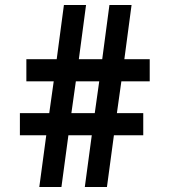

<svg xmlns="http://www.w3.org/2000/svg" viewBox="-20 -752 680 772"><path d="M450 -297H556V-208H438L410 0H321L349 -208H255L227 0H138L166 -208H60V-297H178L196 -425H86V-514H208L237 -732H326L297 -514H391L420 -732H509L480 -514H582V-425H468ZM267 -297H361L379 -425H285Z"/></svg>

Font: Rosario Light
Style: Bold Italic
Weight: 700
Italic angle: -8.05°
Version: Version 1.101; ttfautohint (v1.8.1.43-b0c9)